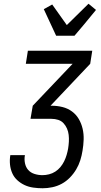

<svg xmlns="http://www.w3.org/2000/svg" viewBox="-20 -1006 540 1026"><path d="M208 0Q183 0 158 -3.5Q133 -7 111.5 -17Q90 -27 72.5 -43Q55 -59 45.5 -80.5Q36 -102 33.5 -126.5Q31 -151 35 -176V-177H113V-176Q109 -155 113.5 -133.5Q118 -112 131 -97.5Q144 -83 164.5 -76.5Q185 -70 207 -70Q224 -70 242 -74.5Q260 -79 275.5 -89Q291 -99 303 -113.5Q315 -128 323 -144.5Q331 -161 336 -178Q341 -195 344 -212Q347 -231 348 -249Q349 -267 347 -285Q345 -303 338 -319Q331 -335 319.5 -347.5Q308 -360 291 -365.5Q274 -371 255 -371H143L155 -441L368 -665H118L129 -735H473L462 -665L250 -441H256Q286 -441 314 -434Q342 -427 364.5 -410.5Q387 -394 401 -370Q415 -346 421.5 -318Q428 -290 427 -260Q426 -230 421 -201Q417 -175 409 -149.5Q401 -124 387 -100.5Q373 -77 353.5 -57Q334 -37 310 -24Q286 -11 259.5 -5.5Q233 0 208 0ZM280 -815 214 -957 259 -982 337 -872 453 -986 493 -953 428 -874 378 -815Z"/></svg>

Font: Iosevka Algr
Style: Italic
Weight: 400
Italic angle: -9°
Monospace: yes
Designer: Belleve Invis
Foundry: Belleve Invis
Version: Version 26.0.2; ttfautohint (v1.8.3)